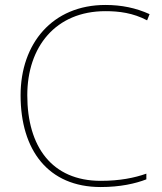

<svg xmlns="http://www.w3.org/2000/svg" viewBox="-20 -744 654 774"><path d="M405 -699C460 -699 516 -692 573 -662L583 -687C528 -712 470 -724 405 -724C191 -724 63 -568 63 -360C63 -139 174 10 386 10C465 10 526 -4 570 -21V-44C522 -27 463 -15 386 -15C189 -15 90 -153 90 -360C90 -555 204 -699 405 -699Z"/></svg>

Font: Noto Sans Arabic UI Th
Style: Regular
Weight: 100
Designer: Monotype Design Team, Nadine Chahine and Nizar Qandah
Foundry: Monotype Imaging Inc.
Version: Version 2.010